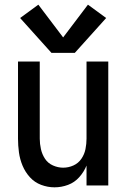

<svg xmlns="http://www.w3.org/2000/svg" viewBox="-20 -793 540 821"><path d="M200 -567H300L434 -716L356 -773L250 -633L144 -773L66 -716ZM213 8Q243 8 271 -2.5Q299 -13 319 -35.5Q339 -58 350 -85V0H443V-530H350V-200Q350 -178 345.5 -155.5Q341 -133 328 -114Q315 -95 294 -85.5Q273 -76 250 -76Q228 -76 206.5 -85.5Q185 -95 172.5 -114Q160 -133 155 -155.5Q150 -178 150 -200V-530H57V-200Q57 -171 61 -141.5Q65 -112 76.5 -84.5Q88 -57 108 -35Q128 -13 156 -2.5Q184 8 213 8Z"/></svg>

Font: Iosevka SS08 Medium
Style: Regular
Weight: 500
Monospace: yes
Designer: Belleve Invis
Foundry: Belleve Invis
Version: Version 3.4.3; ttfautohint (v1.8.3)